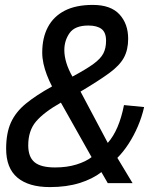

<svg xmlns="http://www.w3.org/2000/svg" viewBox="-20 -746 640 782"><path d="M183 16Q97 16 51 -22.5Q5 -61 5 -140Q5 -204 24.5 -247Q44 -290 85.5 -324Q127 -358 192 -394Q180 -417 171 -440.5Q162 -464 157 -487Q152 -510 152 -532Q152 -592 175 -635.5Q198 -679 243.5 -702.5Q289 -726 358 -726Q431 -726 466.5 -687.5Q502 -649 502 -588Q502 -543 484.5 -511Q467 -479 424.5 -448Q382 -417 308 -373L419 -164Q442 -190 458.5 -228.5Q475 -267 485 -318L567 -310Q558 -270 541.5 -231.5Q525 -193 503.5 -160Q482 -127 458 -103L520 0H419L393 -45Q357 -17 304 -0.5Q251 16 183 16ZM204 -64Q253 -64 291.5 -76Q330 -88 353 -106L228 -328Q159 -289 127 -251.5Q95 -214 95 -154Q95 -107 120.5 -85.5Q146 -64 204 -64ZM275 -434Q331 -464 360.5 -485.5Q390 -507 401 -528.5Q412 -550 412 -580Q412 -614 393.5 -628Q375 -642 340 -642Q285 -642 263.5 -611.5Q242 -581 242 -542Q242 -518 250 -491Q258 -464 275 -434Z"/></svg>

Font: Geist Mono
Style: Italic
Weight: 400
Italic angle: -12°
Monospace: yes
Designer: Basement.studio, Andrés Briganti, Mateo Zaragoza
Foundry: Basement.studio, Vercel, Andrés Briganti, Guido Ferreyra, Mateo Zaragoza
Version: Version 1.500